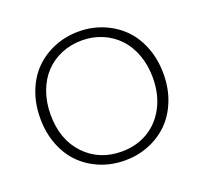

<svg xmlns="http://www.w3.org/2000/svg" viewBox="-123 -843 1059 999"><g transform="rotate(-20 406.5 -343.5)"><path d="M407.2 13.2Q335.9 13.2 273.7 -11.7Q211.4 -36.6 165.3 -81.8Q119.1 -127 92.5 -194.6Q65.9 -262.2 65.9 -342.8Q65.9 -423.8 92.5 -491.7Q119.1 -559.6 165.3 -604.7Q211.4 -649.9 273.7 -675Q335.9 -700.2 407.2 -700.2Q477.5 -700.2 539.8 -675Q602.1 -649.9 648.2 -604.7Q694.3 -559.6 721.2 -491.7Q748 -423.8 748 -342.8Q748 -262.2 721.2 -194.6Q694.3 -127 648.2 -81.8Q602.1 -36.6 539.8 -11.7Q477.5 13.2 407.2 13.2ZM407.2 -36.1Q487.3 -36.1 551 -73.2Q614.7 -110.4 651.9 -180.7Q689 -251 689 -342.8Q689 -412.1 667.5 -470.2Q646 -528.3 608.2 -567.9Q570.3 -607.4 518.6 -629.2Q466.8 -650.9 407.2 -650.9Q346.2 -650.9 293.9 -629.2Q241.7 -607.4 203.9 -567.9Q166 -528.3 144.5 -470.2Q123 -412.1 123 -342.8Q123 -204.1 202.9 -120.1Q282.7 -36.1 407.2 -36.1Z"/></g></svg>

Font: BioRhyme Light
Style: Regular
Weight: 300
Designer: Aoife Mooney
Foundry: Aoife Mooney Type
Version: Version 1.500;PS 001.500;hotconv 1.0.88;makeotf.lib2.5.64775